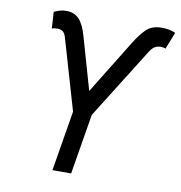

<svg xmlns="http://www.w3.org/2000/svg" viewBox="-82 -813 836 889"><g transform="rotate(10 336.0 -368.5)"><path d="M223.1 0 270 -283.2 172.9 -616.2Q167 -635.7 157.2 -642.6Q147.5 -649.4 131.3 -649.4Q125 -649.4 117.7 -648.2Q110.4 -647 106.4 -644.5L101.6 -722.7Q120.1 -731.4 132.1 -734.4Q144 -737.3 161.1 -737.3Q195.8 -737.3 218.5 -714.1Q241.2 -690.9 256.8 -635.7L327.1 -390.6L480.5 -639.6Q507.8 -684.6 534.2 -710.9Q560.5 -737.3 606.4 -737.3Q623.5 -737.3 640.1 -734.6Q656.7 -731.9 672.4 -724.6L640.6 -644.5Q638.2 -647 631.6 -648.2Q625 -649.4 617.7 -649.4Q602.5 -649.4 590.1 -642.1Q577.6 -634.8 566.4 -616.2L357.9 -283.2L311 0Z"/></g></svg>

Font: Inter Display
Style: Italic
Weight: 400
Italic angle: -9.39999°
Designer: Rasmus Andersson
Foundry: rsms
Version: Version 4.000;git-a52131595